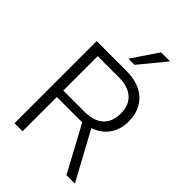

<svg xmlns="http://www.w3.org/2000/svg" viewBox="-269 -1069 1188 1188"><g transform="rotate(45 324.5 -475.5)"><path d="M87.9 0V-718.8H346.7Q457 -718.8 518.6 -661.6Q580.1 -604.5 580.1 -507.8Q580.1 -436.5 544.9 -386.7Q509.8 -336.9 445.3 -314.5L616.2 0H542L379.9 -300.8Q369.1 -299.8 346.7 -299.8H158.2V0ZM158.2 -356.4H346.7Q424.8 -356.4 467.8 -395.5Q510.7 -434.6 510.7 -507.8Q510.7 -580.1 466.8 -618.7Q422.9 -657.2 346.7 -657.2H158.2ZM303.7 -780.3 418.9 -951.2H498L357.4 -780.3Z"/></g></svg>

Font: Min Sans Light
Style: Regular
Weight: 300
Designer: Jinseong-Kim, NotoSansCJK, Nunito
Foundry: Jinseong-Kim
Version: Version 1.400;Glyphs 3.1.2 (3151)